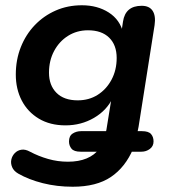

<svg xmlns="http://www.w3.org/2000/svg" viewBox="-20 -519 644 729"><path d="M256 190Q196 190 142.5 176.5Q89 163 49 140Q32 130 26 115.5Q20 101 23 87Q26 73 36 62.5Q46 52 61 49.5Q76 47 94 57Q126 74 162.5 84.5Q199 95 238 95Q279 95 309 82.5Q339 70 358 45L362 57H286Q261 57 251.5 45.5Q242 34 242 18Q242 -3 256 -12Q270 -21 288 -21H392L379 -5Q380 -10 381.5 -16Q383 -22 384 -26L404 -150L409 -149Q386 -100 337 -71.5Q288 -43 229 -43Q170 -43 127.5 -68.5Q85 -94 62.5 -137.5Q40 -181 40 -236Q40 -292 59 -340Q78 -388 112 -423.5Q146 -459 191.5 -479Q237 -499 291 -499Q350 -499 393 -471.5Q436 -444 448 -393L436 -364L447 -437Q456 -497 518 -497Q547 -497 559.5 -478Q572 -459 567 -424L506 -37Q505 -30 503 -22.5Q501 -15 499 -7L493 -21H519Q544 -21 553.5 -10Q563 1 563 18Q563 36 549 46.5Q535 57 517 57H466L486 45Q456 116 401 153Q346 190 256 190ZM275 -138Q318 -138 351 -159Q384 -180 403.5 -216.5Q423 -253 423 -299Q423 -348 394.5 -376Q366 -404 314 -404Q272 -404 238.5 -383Q205 -362 185.5 -325.5Q166 -289 166 -243Q166 -195 194.5 -166.5Q223 -138 275 -138Z"/></svg>

Font: Nunito Variable Extra Light
Style: Italic
Weight: 200
Italic angle: -9°
Designer: Vernon Adams
Foundry: Vernon Adams
Version: Version 3.602